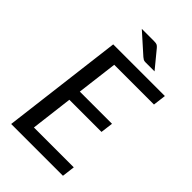

<svg xmlns="http://www.w3.org/2000/svg" viewBox="-263 -980 1071 1071"><g transform="rotate(45 272.0 -445.0)"><path d="M535 -640H221.5L191.5 -398.5H445.5L436 -325H182.5L152 -76H466.5L457 0H48.5L137 -716.5H544.5ZM285.5 -890.5Q301 -890.5 308 -887.2Q315 -884 323 -874.5L406.5 -773H334.5Q324.5 -773 319 -776.2Q313.5 -779.5 306 -785.5L188.5 -890.5Z"/></g></svg>

Font: Lato TR
Style: Italic
Weight: 400
Italic angle: -12°
Designer: Lukasz Dziedzic
Foundry: tyPoland Lukasz Dziedzic
Version: Version 1.104 2013